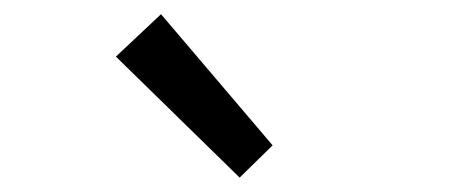

<svg xmlns="http://www.w3.org/2000/svg" viewBox="-20 -892 646 272"><path d="M319.5 -640.4 144.2 -811.8 208.1 -871.9 366.2 -686.1Z"/></svg>

Font: Shanggu Sans SC VF
Style: Regular
Weight: 250
Designer: GuiWonder
Version: Version 1.021